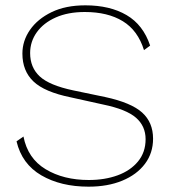

<svg xmlns="http://www.w3.org/2000/svg" viewBox="-20 -690 643 720"><path d="M300 -670Q392 -670 454.5 -633.5Q517 -597 543 -519L520 -502Q497 -576 440.5 -610.5Q384 -645 298 -645Q235 -645 189 -624.5Q143 -604 118 -569Q93 -534 93 -491Q93 -437 129 -403.5Q165 -370 255 -351L375 -326Q472 -305 513 -268Q554 -231 554 -170Q554 -116 523.5 -75.5Q493 -35 438.5 -12.5Q384 10 312 10Q208 10 135 -32.5Q62 -75 42 -160L68 -178Q84 -96 151 -55.5Q218 -15 313 -15Q373 -15 421 -32.5Q469 -50 497.5 -84.5Q526 -119 526 -168Q526 -217 490 -248.5Q454 -280 367 -298L245 -325Q147 -345 105.5 -384.5Q64 -424 64 -489Q64 -537 92.5 -578Q121 -619 173.5 -644.5Q226 -670 300 -670Z"/></svg>

Font: Work Sans ExtraLight
Style: Regular
Weight: 200
Designer: Wei Huang
Foundry: Wei Huang
Version: Version 2.010; ttfautohint (v1.8.3)